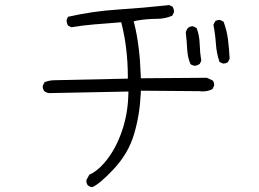

<svg xmlns="http://www.w3.org/2000/svg" viewBox="-20 -704 1040 770"><path d="M875 -449.2Q886.2 -449.2 894 -454.6L900.9 -468.8Q898.9 -509.3 894.3 -546.1Q889.6 -583 876.5 -617.2L863.8 -623.5Q862.3 -624 859.1 -624Q856 -624 851.3 -622.8Q846.7 -621.6 842.8 -618.7L835.9 -604.5Q843.3 -566.9 845.9 -527.8Q848.6 -488.8 860.4 -455.6L872.6 -449.7Q874 -449.2 875 -449.2ZM755.9 -598.1Q754.9 -598.6 751.2 -598.6Q747.6 -598.6 742.4 -596.9Q737.3 -595.2 733.4 -591.3Q727.1 -583.5 725.1 -573.2Q729 -540 730.7 -506.3Q732.4 -472.7 744.1 -446.8Q751.5 -441.4 761.7 -439.9Q771.5 -441.4 780.8 -447.3L787.1 -460Q781.7 -494.1 780.8 -528.1Q779.8 -562 768.6 -591.3ZM792 -337.4Q814.5 -337.4 832 -346.7L838.4 -359.9Q838.9 -361.3 838.9 -362.3Q838.9 -373.5 833.5 -380.9L809.6 -392.1L544.9 -390.1L544.4 -402.8Q540.5 -518.6 519.5 -605.5L516.1 -618.7L529.8 -621.6Q568.4 -628.4 608.4 -628.4Q642.1 -628.4 670.9 -641.1L677.2 -653.8Q677.7 -655.3 677.7 -656.2Q677.7 -668.5 671.9 -677.2L658.7 -683.6Q556.6 -672.4 454.1 -665.8Q351.6 -659.2 252.9 -636.7L247.6 -625.5Q247.1 -624 247.1 -620.4Q247.1 -616.7 248.5 -611.6Q250 -606.4 252.9 -601.1L266.6 -594.7Q310.1 -602.1 356.2 -606Q402.3 -609.9 466.3 -614.7Q474.6 -580.6 479 -556.2Q483.4 -531.7 486.3 -506.3Q492.2 -456.1 492.7 -401.4V-388.7Q226.6 -382.3 199.2 -382.3Q177.2 -382.3 158.2 -374L151.9 -360.8Q151.4 -359.4 151.4 -358.4Q151.4 -346.2 157.7 -338.4Q166 -332 176.8 -330.6L495.1 -336.9L494.6 -322.8Q492.7 -248.5 469.7 -180.2Q442.9 -101.6 397.9 -50.3Q368.7 -16.6 338.4 -3.4L326.7 17.6Q326.2 18.6 326.2 22Q326.2 25.4 327.6 30.3Q329.1 35.2 332.5 39.6Q339.8 45.4 349.1 46.9Q377.9 35.6 434.6 -24.4Q495.1 -88.9 517.8 -166.3Q540.5 -243.7 544.4 -327.6L544.9 -340.3L778.8 -338.4Q785.6 -337.4 792 -337.4Z"/></svg>

Font: NaikaiFont
Style: ExtraLight
Weight: 200
Version: Version 1.89